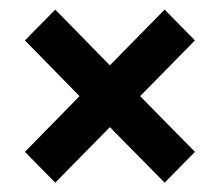

<svg xmlns="http://www.w3.org/2000/svg" viewBox="-20 -587 460 402"><path d="M32.2 -269 95.7 -204.6 210 -320.8 324.7 -204.6 388.2 -269 273.4 -385.7 388.2 -502.4 324.7 -566.9 210 -450.2 95.7 -566.9 32.2 -502.4 146.5 -385.7Z"/></svg>

Font: Fjalla One
Style: Regular
Weight: 400
Designer: Irina Smirnova
Foundry: Irina Smirnova
Version: Version 1.001